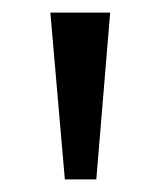

<svg xmlns="http://www.w3.org/2000/svg" viewBox="-20 -780 255 305"><path d="M60 -760 83 -495H133L155 -760Z"/></svg>

Font: Gully
Style: Regular
Weight: 400
Designer: jaikishan Patel
Foundry: MagicType
Version: Version 1.000;Glyphs 3.2 (3242)